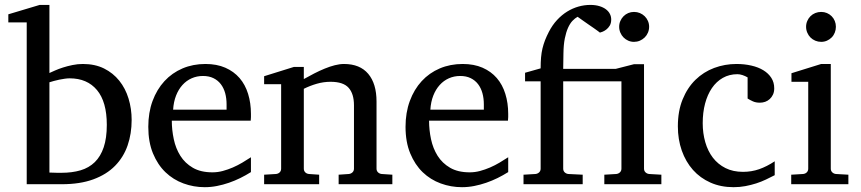

<svg xmlns="http://www.w3.org/2000/svg" viewBox="-20 -757 3540 789"><path d="M521 -264.2Q521 -207.5 504.4 -159.4Q487.8 -111.3 452.9 -75.7Q418 -40 363.5 -20Q309.1 0 233.9 0H89.8V-665H14.2V-698.2L143.1 -736.8H183.1V-457Q191.9 -460.9 206.1 -467.3Q220.2 -473.6 238.5 -479.5Q256.8 -485.4 277.8 -489.7Q298.8 -494.1 320.8 -494.1Q370.1 -494.1 407.5 -475.6Q444.8 -457 470.2 -425.3Q495.6 -393.6 508.3 -351.8Q521 -310.1 521 -264.2ZM418.9 -244.1Q418.9 -338.4 378.7 -386.7Q338.4 -435.1 266.1 -435.1Q257.8 -435.1 246.6 -433.6Q235.4 -432.1 223.9 -429.7Q212.4 -427.2 201.4 -424.3Q190.4 -421.4 183.1 -418.9V-47.9Q191.4 -47.4 200.2 -47.4Q207.5 -46.9 215.8 -46.9H231.9Q276.4 -46.9 311 -57.1Q345.7 -67.4 369.6 -90.8Q393.6 -114.3 406.2 -151.9Q418.9 -189.5 418.9 -244.1Z M1011.2 -49.8Q990.2 -36.6 967.5 -25.4Q944.8 -14.2 920.7 -5.9Q896.5 2.4 871.6 7.3Q846.7 12.2 821.3 12.2Q775.9 12.2 733.9 -3.2Q691.9 -18.6 659.9 -49.3Q627.9 -80.1 608.6 -126.7Q589.4 -173.3 589.4 -235.8Q589.4 -294.4 606.9 -342Q624.5 -389.6 655.8 -423.6Q687 -457.5 730 -475.8Q772.9 -494.1 824.2 -494.1Q870.6 -494.1 905.8 -478.8Q940.9 -463.4 964.4 -436.3Q987.8 -409.2 999.5 -371.3Q1011.2 -333.5 1011.2 -289.1V-275.9Q1011.2 -268.1 1010.3 -261.2H686Q686 -223.1 694.1 -185.1Q702.1 -147 721.2 -116.7Q740.2 -86.4 772.5 -67.6Q804.7 -48.8 853 -48.8Q874.5 -48.8 895.5 -54.4Q916.5 -60.1 936.8 -68.8Q957 -77.6 975.6 -88.6Q994.1 -99.6 1011.2 -110.8ZM911.1 -328.1Q911.1 -353 905.3 -374.3Q899.4 -395.5 887.5 -411.1Q875.5 -426.8 857.2 -435.8Q838.9 -444.8 814 -444.8Q789.1 -444.8 767.6 -435.3Q746.1 -425.8 729.7 -407.7Q713.4 -389.6 703.4 -364Q693.4 -338.4 691.4 -306.2H911.1Z M1371.6 0V-39.1L1413.6 -42Q1422.4 -43 1428.5 -48.8Q1434.6 -54.7 1434.6 -64V-324.2Q1434.6 -371.6 1412.6 -396.2Q1390.6 -420.9 1338.4 -420.9Q1309.6 -420.9 1281.7 -412.8Q1253.9 -404.8 1228.5 -392.1V-64Q1228.5 -54.7 1234.4 -48.8Q1240.2 -43 1249.5 -42L1291.5 -39.1V0H1065.4V-39.1L1114.3 -42Q1123.5 -43 1129.4 -48.8Q1135.3 -54.7 1135.3 -64V-411.1H1065.4V-443.8L1187.5 -481.9H1228.5V-432.1Q1249.5 -443.8 1271.2 -455.1Q1293 -466.3 1314.5 -475.1Q1335.9 -483.9 1356 -489Q1376 -494.1 1393.6 -494.1Q1459 -494.1 1493.2 -453.6Q1527.3 -413.1 1527.3 -339.8V-64Q1527.3 -54.7 1533.4 -48.8Q1539.6 -43 1548.3 -42L1592.3 -39.1V0Z M2068.4 -49.8Q2047.4 -36.6 2024.7 -25.4Q2002 -14.2 1977.8 -5.9Q1953.6 2.4 1928.7 7.3Q1903.8 12.2 1878.4 12.2Q1833 12.2 1791 -3.2Q1749 -18.6 1717 -49.3Q1685.1 -80.1 1665.8 -126.7Q1646.5 -173.3 1646.5 -235.8Q1646.5 -294.4 1664.1 -342Q1681.6 -389.6 1712.9 -423.6Q1744.1 -457.5 1787.1 -475.8Q1830.1 -494.1 1881.3 -494.1Q1927.7 -494.1 1962.9 -478.8Q1998 -463.4 2021.5 -436.3Q2044.9 -409.2 2056.6 -371.3Q2068.4 -333.5 2068.4 -289.1V-275.9Q2068.4 -268.1 2067.4 -261.2H1743.2Q1743.2 -223.1 1751.2 -185.1Q1759.3 -147 1778.3 -116.7Q1797.4 -86.4 1829.6 -67.6Q1861.8 -48.8 1910.2 -48.8Q1931.6 -48.8 1952.6 -54.4Q1973.6 -60.1 1993.9 -68.8Q2014.2 -77.6 2032.7 -88.6Q2051.3 -99.6 2068.4 -110.8ZM1968.3 -328.1Q1968.3 -353 1962.4 -374.3Q1956.5 -395.5 1944.6 -411.1Q1932.6 -426.8 1914.3 -435.8Q1896 -444.8 1871.1 -444.8Q1846.2 -444.8 1824.7 -435.3Q1803.2 -425.8 1786.9 -407.7Q1770.5 -389.6 1760.5 -364Q1750.5 -338.4 1748.5 -306.2H1968.3Z M2463.4 0V-39.1L2512.7 -42Q2521.5 -43 2527.6 -48.8Q2533.7 -54.7 2533.7 -64V-422.9H2294.4V-64Q2294.4 -54.7 2300.5 -48.8Q2306.6 -43 2315.4 -42L2374.5 -39.1V0H2131.3V-39.1L2180.7 -42Q2189.5 -43 2195.6 -48.8Q2201.7 -54.7 2201.7 -64V-422.9H2137.7V-458L2201.7 -476.1Q2201.7 -501 2203.4 -520.8Q2205.1 -540.5 2209.2 -557.9Q2213.4 -575.2 2219.7 -591.6Q2226.1 -607.9 2235.4 -626Q2250 -654.3 2269.3 -675Q2288.6 -695.8 2310.8 -709.5Q2333 -723.1 2357.2 -730Q2381.3 -736.8 2405.8 -736.8Q2426.8 -736.8 2442.9 -731.9Q2459 -727.1 2470 -718.8Q2481 -710.4 2486.3 -699.7Q2491.7 -689 2491.7 -676.8Q2491.7 -661.6 2485.6 -651.6Q2479.5 -641.6 2471.4 -635.5Q2463.4 -629.4 2455.8 -626.5Q2448.2 -623.5 2445.3 -623Q2444.3 -624 2437.3 -629.2Q2430.2 -634.3 2420.2 -641.4Q2410.2 -648.4 2398.7 -656.2Q2387.2 -664.1 2377.4 -671.1Q2367.7 -678.2 2360.8 -682.9Q2354 -687.5 2353.5 -688Q2342.8 -682.1 2332.5 -671.4Q2322.3 -660.6 2314.2 -642.6Q2306.2 -624.5 2301 -598.9Q2295.9 -573.2 2295.4 -538.1L2294.4 -474.1H2510.7L2585.4 -493.2H2626.5V-64Q2626.5 -54.7 2632.6 -48.8Q2638.7 -43 2647.5 -42L2697.8 -39.1V0ZM2647.5 -647Q2647.5 -634.3 2642.6 -622.8Q2637.7 -611.3 2629.2 -603Q2620.6 -594.7 2609.4 -589.8Q2598.1 -585 2585.4 -585Q2572.8 -585 2561.8 -589.8Q2550.8 -594.7 2542.5 -603Q2534.2 -611.3 2529.3 -622.8Q2524.4 -634.3 2524.4 -647Q2524.4 -659.7 2529.3 -670.9Q2534.2 -682.1 2542.5 -690.4Q2550.8 -698.7 2561.8 -703.4Q2572.8 -708 2585.4 -708Q2598.1 -708 2609.4 -703.4Q2620.6 -698.7 2629.2 -690.4Q2637.7 -682.1 2642.6 -670.9Q2647.5 -659.7 2647.5 -647Z M3163.6 -37.1Q3146.5 -28.3 3127.7 -19.3Q3108.9 -10.3 3087.6 -3.4Q3066.4 3.4 3043.2 7.8Q3020 12.2 2994.6 12.2Q2941.9 12.2 2899.7 -6.6Q2857.4 -25.4 2827.6 -58.8Q2797.9 -92.3 2781.7 -138.2Q2765.6 -184.1 2765.6 -237.8Q2765.6 -300.8 2785.2 -348.6Q2804.7 -396.5 2837.9 -429Q2871.1 -461.4 2914.8 -477.8Q2958.5 -494.1 3006.3 -494.1Q3039.1 -494.1 3067.6 -487.5Q3096.2 -481 3116.9 -468.3Q3137.7 -455.6 3149.7 -437Q3161.6 -418.5 3161.6 -394Q3161.6 -379.4 3156.5 -368.4Q3151.4 -357.4 3143.1 -349.9Q3134.8 -342.3 3124.3 -338.6Q3113.8 -335 3102.5 -335Q3085.9 -335 3073.7 -340.6Q3061.5 -346.2 3052.2 -352.1V-439Q3042 -444.8 3031 -448.5Q3020 -452.1 3010.3 -452.1Q2977.1 -452.1 2950.4 -437Q2923.8 -421.9 2905.5 -395Q2887.2 -368.2 2877.4 -331.3Q2867.7 -294.4 2867.7 -251Q2867.7 -209.5 2878.2 -172.9Q2888.7 -136.2 2909.4 -109.1Q2930.2 -82 2961.2 -66.4Q2992.2 -50.8 3033.2 -50.8Q3068.4 -50.8 3099.9 -61.8Q3131.3 -72.8 3163.6 -94.2Z M3231.4 0V-39.1L3280.3 -42Q3289.6 -43 3295.4 -48.8Q3301.3 -54.7 3301.3 -64V-420.9H3232.4V-456.1L3354.5 -494.1H3394V-64Q3394 -54.7 3400.1 -48.8Q3406.2 -43 3415 -42L3466.3 -39.1V0ZM3415 -647Q3415 -634.3 3410.4 -622.8Q3405.8 -611.3 3397.5 -603Q3389.2 -594.7 3378.2 -589.8Q3367.2 -585 3354.5 -585Q3341.8 -585 3330.3 -589.8Q3318.8 -594.7 3310.5 -603Q3302.2 -611.3 3297.4 -622.8Q3292.5 -634.3 3292.5 -647Q3292.5 -659.7 3297.4 -670.9Q3302.2 -682.1 3310.5 -690.4Q3318.8 -698.7 3330.3 -703.4Q3341.8 -708 3354.5 -708Q3367.2 -708 3378.2 -703.4Q3389.2 -698.7 3397.5 -690.4Q3405.8 -682.1 3410.4 -670.9Q3415 -659.7 3415 -647Z"/></svg>

Font: Charis SIL Viet
Style: Regular
Weight: 400
Foundry: SIL International
Version: Version 5.000